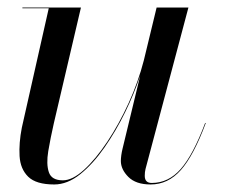

<svg xmlns="http://www.w3.org/2000/svg" viewBox="-20 -480 606 510"><path d="M195 -460 123 -152.5Q114 -113 108.2 -78.5Q102.5 -44 109.8 -22.5Q117 -1 147 -1Q172.5 -1 203.2 -29Q234 -57 265 -103.5Q296 -150 321.8 -206.5Q347.5 -263 362 -319.5L396 -460H480.5L366.5 -31Q364.5 -23 364.5 -13Q364.5 6 383 6Q427.5 6 460.2 -31.2Q493 -68.5 525 -153.5L526.5 -153Q494.5 -67 460.5 -28.5Q426.5 10 380 10Q341 10 321 -10Q301 -30 301 -52.5Q301 -58.5 302.2 -67.8Q303.5 -77 305.5 -85L352.5 -279.5Q337 -232.5 312.5 -182.2Q288 -132 257.5 -88.2Q227 -44.5 193 -17.2Q159 10 124 10Q76 10 55 -10.5Q34 -31 32 -65.5Q30 -100 38 -141L109.5 -458H39.5V-460Z"/></svg>

Font: Bodoni* 96pt
Style: Italic
Weight: 400
Italic angle: -13°
Version: Version 2.3